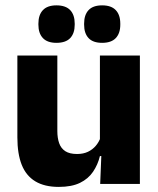

<svg xmlns="http://www.w3.org/2000/svg" viewBox="-20 -704 606 735"><path d="M199.5 -491.5V-202.5Q199.5 -175.5 206.5 -155.8Q213.5 -136 230 -125.2Q246.5 -114.5 275 -114.5Q299 -114.5 316.8 -123Q334.5 -131.5 346.8 -146Q359 -160.5 365 -178L388.5 -106.5H362.5Q354.5 -73.5 336.2 -46.5Q318 -19.5 286.2 -4Q254.5 11.5 205 11.5Q150.5 11.5 115.2 -9.8Q80 -31 63.2 -73Q46.5 -115 46.5 -178V-491.5ZM515.5 -491.5V0H363.5L368.5 -123L362.5 -137V-491.5ZM196 -540Q161.5 -540 144.2 -558.2Q127 -576.5 127 -609.5V-613.5Q127 -647 144.2 -665.2Q161.5 -683.5 196 -683.5Q231.5 -683.5 248.8 -665.2Q266 -647 266 -613.5V-609.5Q266 -576.5 248.8 -558.2Q231.5 -540 196 -540ZM371 -540Q336 -540 319 -558.2Q302 -576.5 302 -609.5V-613.5Q302 -647 319 -665.2Q336 -683.5 371 -683.5Q406 -683.5 423.2 -665.2Q440.5 -647 440.5 -613.5V-609.5Q440.5 -576.5 423.2 -558.2Q406 -540 371 -540Z"/></svg>

Font: Anek Odia
Style: Bold
Weight: 700
Designer: Yesha Goshar & Mahesh Sahu (Odia), Yesha Goshar (Latin)
Foundry: Ek Type
Version: Version 1.003